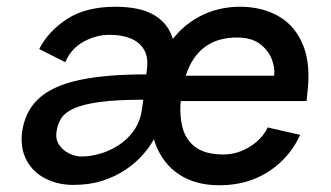

<svg xmlns="http://www.w3.org/2000/svg" viewBox="-20 -535 979 568"><path d="M628 13Q559 13 510.5 -18.5Q462 -50 439.5 -110Q417 -170 427 -252Q438 -337 474.5 -395.5Q511 -454 567 -484.5Q623 -515 690 -515Q756 -515 805 -486.5Q854 -458 877 -400.5Q900 -343 889 -257L887 -236H500L508 -311H791Q794 -334 784 -360Q774 -386 749 -405Q724 -424 681 -424Q631 -424 596.5 -403Q562 -382 542.5 -343Q523 -304 516 -250Q510 -203 518.5 -163.5Q527 -124 556.5 -101Q586 -78 642 -78Q667 -78 692 -87.5Q717 -97 738.5 -115Q760 -133 772 -158L868 -136Q847 -90 811.5 -56.5Q776 -23 730.5 -5Q685 13 628 13ZM197 12Q151 12 114 -7Q77 -26 58.5 -61Q40 -96 45 -142Q53 -204 93 -242Q133 -280 211.5 -297.5Q290 -315 413 -315L415 -333Q419 -367 405.5 -389Q392 -411 366 -421.5Q340 -432 305 -432Q264 -432 227 -411.5Q190 -391 173 -351L96 -390Q124 -444 179.5 -479.5Q235 -515 321 -515Q390 -515 430.5 -493.5Q471 -472 487 -432Q503 -392 496 -335L473 -157L447 -156Q445 -141 433.5 -120Q422 -99 401.5 -76Q381 -53 351.5 -33Q322 -13 283.5 -0.5Q245 12 197 12ZM222 -72Q246 -72 275 -80Q304 -88 331 -105.5Q358 -123 376.5 -149.5Q395 -176 400 -212L404 -240Q326 -240 277 -233.5Q228 -227 200.5 -215Q173 -203 161.5 -185.5Q150 -168 147 -144Q144 -123 155 -106.5Q166 -90 184.5 -81Q203 -72 222 -72Z"/></svg>

Font: Inclusive Sans Medium
Style: Italic
Weight: 500
Italic angle: -7°
Designer: Olivia King
Foundry: Olivia King
Version: Version 2.004